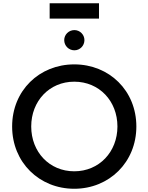

<svg xmlns="http://www.w3.org/2000/svg" viewBox="-20 -1155 918 1187"><path d="M439 12C655 12 823 -152 823 -373C823 -594 656 -757 439 -757C223 -757 55 -595 55 -373C55 -151 223 12 439 12ZM173 -373C173 -530 285 -650 439 -650C594 -650 706 -530 706 -373C706 -216 593 -96 439 -96C285 -96 173 -216 173 -373ZM287 -1040H592V-1135H287ZM377 -907C377 -872 405 -844 440 -844C474 -844 502 -872 502 -907C502 -941 474 -969 440 -969C405 -969 377 -941 377 -907Z"/></svg>

Font: Mluvka SemiBold
Style: Regular
Weight: 600
Designer: Modified by Jiří Krblich, Original typeface by Gumpita Rahayu
Foundry: Gumpita Rahayu & Jiří Krblich
Version: Version 2.000;Glyphs 3.1.1 (3134)